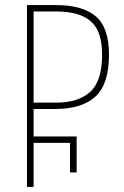

<svg xmlns="http://www.w3.org/2000/svg" viewBox="-20 -734 488 754"><path d="M86 0V-714H201Q304 -714 356 -670Q408 -626 408 -519Q408 -404 355 -355Q302 -306 197 -306H112V-198H281V-57H255V-173H112V0ZM112 -331H201Q288 -331 334.5 -373.5Q381 -416 381 -519Q381 -612 336.5 -650.5Q292 -689 200 -689H112Z"/></svg>

Font: Noto Sans Georgian Condensed Thin
Style: Regular
Weight: 100
Width: 3
Designer: Monotype Design Team, Akaki Razmadze
Foundry: Google LLC
Version: Version 2.005; ttfautohint (v1.8.4.7-5d5b)